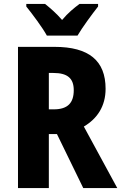

<svg xmlns="http://www.w3.org/2000/svg" viewBox="-20 -951 613 971"><path d="M217 -771H372C396 -812 446 -880 476 -918V-931H382C355 -911 324 -886 294 -850C265 -884 233 -911 208 -931H113V-918C143 -881 196 -810 217 -771ZM256 -714H71V0H227V-273H268L401 0H573L404 -311C472 -351 514 -414 514 -502C514 -644 430 -714 256 -714ZM250 -582C320 -582 353 -556 353 -495C353 -431 323 -398 252 -398H227V-582Z"/></svg>

Font: Noto Sans Gurmukhi UI Condensed ExtraBold
Style: Regular
Weight: 800
Width: 3
Designer: Jelle Bosma - Monotype Design Team
Foundry: Monotype Imaging Inc.
Version: Version 2.004